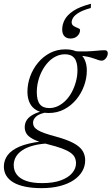

<svg xmlns="http://www.w3.org/2000/svg" viewBox="-84 -720 578 994"><path d="M443 -406Q435 -406 427.2 -408.5Q419.5 -411 409.5 -414.8Q399.5 -418.5 385.5 -422.5Q371.5 -426.5 351.5 -429.5Q331.5 -432.5 303 -433.5L284 -456.5Q328.5 -452.5 361.5 -453.8Q394.5 -455 418.2 -457.5Q442 -460 458.5 -460Q466 -460 470 -456Q474 -452 474 -444.5Q474 -437 471.2 -430.2Q468.5 -423.5 464 -418Q459.5 -412.5 454 -409.2Q448.5 -406 443 -406ZM171 -160.5Q195.5 -160.5 217.5 -171.5Q239.5 -182.5 257.8 -201.5Q276 -220.5 289 -245.5Q302 -270.5 309.5 -299Q317 -327.5 317 -357Q317 -399.5 301 -419.2Q285 -439 252.5 -439Q228 -439 205.8 -428.2Q183.5 -417.5 165.5 -398.2Q147.5 -379 134.2 -354Q121 -329 113.8 -300.5Q106.5 -272 106.5 -243Q106.5 -200.5 122.2 -180.5Q138 -160.5 171 -160.5ZM255 -464.5Q293 -464.5 317.2 -450.8Q341.5 -437 353.5 -412.5Q365.5 -388 365.5 -355.5Q365.5 -315 351.2 -275.8Q337 -236.5 310.8 -204.8Q284.5 -173 248.2 -154Q212 -135 168.5 -135Q131 -135 106.2 -148.8Q81.5 -162.5 69.8 -187.2Q58 -212 58 -244.5Q58 -285 72.2 -324.2Q86.5 -363.5 112.8 -395.2Q139 -427 175 -445.8Q211 -464.5 255 -464.5ZM131 254Q83.5 254 47 246.5Q10.5 239 -14 224.8Q-38.5 210.5 -51.2 189.8Q-64 169 -64 142.5Q-64 110 -44.8 83.8Q-25.5 57.5 16.5 39.2Q58.5 21 128.5 12.5L157 7.5L177.5 22Q127.5 23.5 91.5 32.8Q55.5 42 32.5 57.2Q9.5 72.5 -1.8 92.2Q-13 112 -13 135Q-13 163 3 184Q19 205 51.5 216.5Q84 228 134.5 228Q192.5 228 231.5 213.5Q270.5 199 290 175.5Q309.5 152 309.5 125.5Q309.5 108.5 303 95Q296.5 81.5 280.5 70.2Q264.5 59 236.5 48.5Q208.5 38 166 27.5Q114.5 14.5 88 0.5Q61.5 -13.5 52.8 -28.8Q44 -44 44 -61Q44 -83 55.5 -99.8Q67 -116.5 91.5 -129Q116 -141.5 153 -149L162 -139.5Q120 -132 103.5 -117.2Q87 -102.5 87 -84.5Q87 -74 92 -65Q97 -56 110 -47.5Q123 -39 146 -30.8Q169 -22.5 205 -13Q263.5 3 296.8 21Q330 39 343.5 60.8Q357 82.5 357 110Q357 140.5 341.8 166.8Q326.5 193 297.5 212.5Q268.5 232 226.5 243Q184.5 254 131 254ZM330.5 -564.5Q330.5 -547 316.8 -533.8Q303 -520.5 280.5 -520.5Q261.5 -520.5 249.8 -532.2Q238 -544 238 -568.5Q238 -593 251 -617.8Q264 -642.5 296.2 -664Q328.5 -685.5 387 -700.5L386 -678.5Q345.5 -667.5 324.2 -654.5Q303 -641.5 295 -628.8Q287 -616 287 -605Q287 -591.5 298 -585Q309 -578.5 319.8 -574.5Q330.5 -570.5 330.5 -564.5Z"/></svg>

Font: Newsreader Light
Style: Italic
Weight: 300
Italic angle: -17°
Designer: Hugues Gentile
Foundry: Production Type
Version: Version 1.003